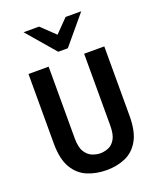

<svg xmlns="http://www.w3.org/2000/svg" viewBox="-171 -1048 962 1164"><g transform="rotate(-20 310.5 -466.0)"><path d="M314 13Q245.5 13 189.2 -10.8Q133 -34.5 99.5 -91.8Q66 -149 66 -249V-697H196V-235Q196 -176 215.2 -146.2Q234.5 -116.5 261.5 -106.2Q288.5 -96 312 -96Q336.5 -96 362.8 -106Q389 -116 407 -145.8Q425 -175.5 425 -235V-697H555V-249Q555 -149 522.5 -91.8Q490 -34.5 435.2 -10.8Q380.5 13 314 13ZM281.5 -762 124.5 -945H224.5L313 -860.5L395.5 -945H496.5L343.5 -762Z"/></g></svg>

Font: Alatsi
Style: Regular
Weight: 400
Designer: Spyros Zevelakis, Eben Sorkin
Foundry: www.sorkintype.com
Version: Version 1.008; ttfautohint (v1.8.4.7-5d5b)